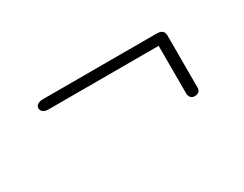

<svg xmlns="http://www.w3.org/2000/svg" viewBox="-37 -565 629 495"><g transform="rotate(-30 277.0 -317.5)"><path d="M75 -397.5Q75 -404.5 81.2 -408.2Q87.5 -412 96 -412H436Q457 -412 457 -393.5V-239.5Q457 -223 439.5 -223Q432 -223 428 -228.2Q424 -233.5 424 -240.5V-382H95Q87 -382 81 -386Q75 -390 75 -397.5Z"/></g></svg>

Font: Fraunces 9pt S050 Thin
Style: Regular
Weight: 100
Version: Version 1.000; ttfautohint (v1.8.3)